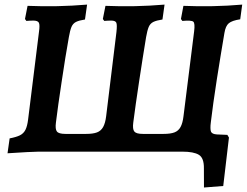

<svg xmlns="http://www.w3.org/2000/svg" viewBox="-20 -669 1088 847"><path d="M13.2 7.2 22.5 -58.5Q51.8 -64.1 67.8 -72Q83.9 -80 92.1 -96Q100.3 -112.1 103.9 -141.3L151.9 -527.9Q156.5 -559.5 151.4 -568.9Q146.4 -578.2 126.7 -578.2Q119.3 -578.2 110.9 -577.7Q102.5 -577.2 96.3 -576.7L90.2 -585.2L101.6 -643.2Q168.6 -640.5 233 -641.8Q297.3 -643.1 364.2 -648.7L354.9 -583Q328.8 -579 315.2 -572.2Q301.6 -565.3 295.2 -550Q288.9 -534.6 283.8 -505.3Q276.1 -463.4 268 -412.4Q259.9 -361.5 252.1 -309.3Q244.3 -257.1 237.5 -210.1Q230.7 -163 226.8 -129Q222.8 -99.3 231.1 -88.8Q239.4 -78.3 268.4 -78.3H360.1Q390.2 -78.3 407.8 -84.9Q425.4 -91.5 435 -108.7Q444.6 -125.9 448.3 -156.6L493.7 -527.9Q497.2 -559.5 493.1 -568.9Q489 -578.2 470.3 -578.2Q462.8 -578.2 454.2 -577.7Q445.5 -577.2 439.9 -576.7L433.7 -585.2L445.2 -643.2Q511.8 -640.5 575.6 -641.8Q639.5 -643.1 705.9 -648.7L696.7 -583Q670.5 -579 656.4 -572.2Q642.4 -565.3 636 -550Q629.6 -534.6 624.5 -505.3Q617.4 -463.4 609.5 -412.4Q601.7 -361.5 593.6 -309.3Q585.5 -257.1 579 -210.1Q572.5 -163 568 -129Q564 -99.3 572.6 -88.8Q581.1 -78.3 610.2 -78.3H701.8Q732 -78.3 749.5 -84.9Q767.1 -91.5 776.5 -108.7Q785.9 -125.9 789.5 -156.6L836.4 -530.6Q840.9 -566.5 832.7 -573.4Q824.4 -580.3 784.4 -576.7L778.2 -585.2L789.1 -643.2Q854 -640.5 918.9 -641.8Q983.9 -643.1 1048.5 -648.7L1039.7 -583.9Q1003.6 -578.4 989.3 -566.4Q975 -554.4 970 -523.4Q962.3 -478.3 953.6 -425.3Q944.9 -372.3 936.5 -318.6Q928.1 -264.9 921.3 -216Q914.6 -167.2 910.2 -130.5Q904.8 -87.1 910 -75.2Q915.3 -63.3 936.7 -63.3Q944.1 -63.3 953.3 -63.8Q962.4 -64.3 970.9 -64.8L977.5 -56.3L966.2 2.1Q951.5 1.1 933.6 0.8Q915.7 0.5 891.8 0.3Q868 0 833.2 0H150.1Q133.5 0 98.4 2Q63.4 4.1 13.2 7.2ZM910.2 -133.4Q906.2 -98.4 910.9 -87.9Q915.7 -77.4 936.2 -76L983 -74L990 -62.2L964.8 151.5L879.8 158.2L879.5 74Q880.2 27.9 857.4 14Q834.7 0 784.2 0Z"/></svg>

Font: Alegreya
Style: Italic
Weight: 400
Italic angle: -7°
Designer: Juan Pablo del Peral
Foundry: Huerta Tipografica
Version: Version 2.009